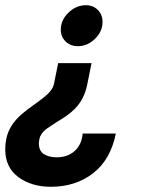

<svg xmlns="http://www.w3.org/2000/svg" viewBox="-67 -473 573 736"><path d="M219 -55Q194 -30 150 -5Q116 17 111 21Q88 39 84 60Q82 72 82 77Q82 105 101 117.5Q120 130 150 130Q192 130 219 106Q246 82 250 39H377Q357 139 290 191Q223 243 128 243Q54 243 3.5 206Q-47 169 -47 99Q-47 79 -43 60Q-33 7 17 -36Q38 -54 64 -72Q84 -86 100 -99Q135 -126 140 -152L156 -231H284L268 -152Q257 -93 219 -55ZM262 -453Q290 -453 308 -435Q326 -417 326 -389Q326 -352 297 -324Q268 -296 231 -296Q203 -296 184.5 -314Q166 -332 166 -359Q166 -396 195.5 -424.5Q225 -453 262 -453Z"/></svg>

Font: Teachers
Style: Bold Italic
Weight: 700
Designer: Alfredo Marco Pradil & Chank Diesel
Version: Version 0.009